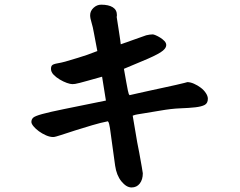

<svg xmlns="http://www.w3.org/2000/svg" viewBox="-20 -700 1040 833"><path d="M881.8 -271.5Q881.8 -252 867.7 -244.6Q853.5 -237.3 827.1 -234.4Q800.8 -231.4 761.7 -230Q722.7 -228.5 672.9 -219.7L608.4 -209Q594.7 -207 587.4 -205.6Q580.1 -204.1 575.2 -203.6Q570.3 -203.1 566.4 -201.7Q562.5 -200.2 555.7 -198.2Q562.5 -161.1 568.4 -123.5Q574.2 -85.9 584 -38.1Q591.8 2 595.2 24.4Q598.6 46.9 599.6 51.8Q599.6 79.1 586.4 96.2Q573.2 113.3 550.8 113.3Q528.3 113.3 506.8 86.9Q485.4 60.5 479.5 18.6L457 -144.5Q455.1 -154.3 453.6 -161.6Q452.1 -168.9 448.2 -173.8Q418 -168 379.9 -156.7Q341.8 -145.5 306.6 -134.3Q271.5 -123 245.1 -114.3Q218.8 -105.5 210.9 -105.5Q196.3 -105.5 179.7 -112.8Q163.1 -120.1 148.9 -130.4Q134.8 -140.6 125.5 -151.9Q116.2 -163.1 116.2 -170.9Q116.2 -181.6 123.5 -189Q130.9 -196.3 162.6 -205.1Q194.3 -213.9 259.3 -227.1Q324.2 -240.2 439.5 -263.7L422.9 -367.2Q384.8 -356.4 361.8 -350.1Q338.9 -343.8 325.7 -340.3Q312.5 -336.9 305.7 -335.9Q298.8 -335 293.9 -335Q285.2 -335 270 -340.3Q254.9 -345.7 239.3 -355Q223.6 -364.3 212.4 -376Q201.2 -387.7 201.2 -401.4Q201.2 -410.2 204.1 -414.6Q207 -418.9 213.9 -421.4Q220.7 -423.8 232.4 -425.8Q244.1 -427.7 262.7 -432.6L318.4 -449.2Q355.5 -460 402.3 -478.5L387.7 -555.7Q382.8 -584 377 -602.5Q371.1 -621.1 371.1 -633.8Q371.1 -652.3 385.7 -666Q400.4 -679.7 418.9 -679.7Q451.2 -679.7 469.2 -668.5Q487.3 -657.2 487.3 -633.8Q486.3 -630.9 486.3 -626Q491.2 -595.7 494.1 -576.2Q497.1 -556.6 499 -543.9Q501 -531.2 502 -523.4Q502.9 -515.6 503.9 -507.8L614.3 -546.9Q622.1 -548.8 629.4 -549.8Q636.7 -550.8 642.6 -550.8Q646.5 -550.8 655.8 -546.9Q665 -543 675.3 -536.6Q685.5 -530.3 693.4 -522Q701.2 -513.7 701.2 -504.9Q701.2 -488.3 676.3 -472.7Q651.4 -457 596.7 -434.6L517.6 -401.4Q524.4 -363.3 528.3 -341.3Q532.2 -319.3 534.7 -307.6Q537.1 -295.9 538.6 -292.5Q540 -289.1 542 -287.1Q554.7 -290 578.6 -295.4Q602.5 -300.8 631.3 -307.1Q660.2 -313.5 689.9 -319.8Q719.7 -326.2 743.2 -331.5Q766.6 -336.9 780.3 -340.3Q793.9 -343.8 792 -343.8Q805.7 -343.8 821.3 -336.9Q836.9 -330.1 850.6 -319.8Q864.3 -309.6 873 -296.4Q881.8 -283.2 881.8 -271.5Z"/></svg>

Font: JasonHandwriting1
Style: Regular
Weight: 400
Version: Version 1.48.20